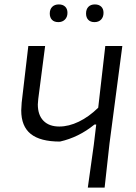

<svg xmlns="http://www.w3.org/2000/svg" viewBox="-20 -848 613 868"><path d="M533 -640 475 -199 453 0H377L404 -193L415 -285H407Q336 -227 251 -208Q162 -208 119 -242.5Q76 -277 76 -349Q76 -360 78 -384L108 -640H184L153 -401Q151 -383 151 -376Q151 -328 176.5 -302Q202 -276 248 -276Q291 -276 336.5 -298Q382 -320 424 -361L456 -640ZM285 -790Q285 -771 273.5 -759.5Q262 -748 244 -748Q225 -748 215 -758.5Q205 -769 205 -787Q205 -806 216 -817Q227 -828 246 -828Q264 -828 274.5 -818Q285 -808 285 -790ZM448 -790Q448 -771 437 -759.5Q426 -748 407 -748Q389 -748 379 -758.5Q369 -769 369 -787Q369 -806 379.5 -817Q390 -828 409 -828Q427 -828 437.5 -818Q448 -808 448 -790Z"/></svg>

Font: Alegreya Sans SC
Style: Italic
Weight: 400
Italic angle: -7°
Designer: Juan Pablo del Peral
Foundry: Huerta Tipografica
Version: Version 2.008; ttfautohint (v1.6)